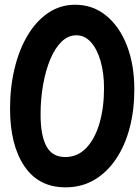

<svg xmlns="http://www.w3.org/2000/svg" viewBox="-20 -743 594 820"><path d="M22.9 -279.3Q22.9 -370.1 42.2 -450.4Q61.5 -530.8 97.9 -591.8Q134.3 -652.8 185.5 -687.7Q236.8 -722.7 301.3 -722.7Q377 -722.7 433.8 -676Q490.7 -629.4 522.2 -547.9Q553.7 -466.3 553.7 -360.8Q553.7 -272.5 533.7 -196.5Q513.7 -120.6 475.3 -63.7Q437 -6.8 382.8 25.1Q328.6 57.1 259.8 57.1Q145 57.1 84 -33.4Q22.9 -124 22.9 -279.3ZM153.3 -254.4Q153.3 -164.6 178.2 -118.4Q203.1 -72.3 258.3 -72.3Q311.5 -72.3 348.6 -111.3Q385.7 -150.4 405 -217Q424.3 -283.7 424.3 -366.2Q424.3 -431.6 409.4 -482.7Q394.5 -533.7 368.2 -563Q341.8 -592.3 306.2 -592.3Q271 -592.3 242.7 -564.7Q214.4 -537.1 194.6 -489.5Q174.8 -441.9 164.1 -381.3Q153.3 -320.8 153.3 -254.4Z"/></svg>

Font: Mikhak Bold
Style: Regular
Weight: 700
Designer: Amin Abedi
Version: Version 3.3